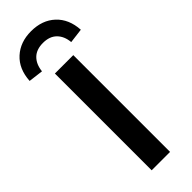

<svg xmlns="http://www.w3.org/2000/svg" viewBox="-338 -968 989 989"><g transform="rotate(-45 156.5 -473.0)"><path d="M89 0V-705H223V0ZM50 -760 -30 -770Q-25 -853 26 -899.5Q77 -946 156 -946Q237 -946 287.5 -899Q338 -852 343 -770L263 -760Q259 -806 232 -833Q205 -860 157 -860Q109 -860 82 -833.5Q55 -807 50 -760Z"/></g></svg>

Font: Nunito Sans 9pt
Style: Bold
Weight: 700
Version: Version 3.101;gftools[0.9.27]